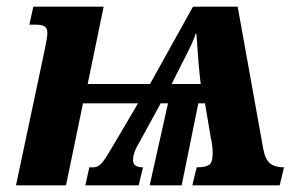

<svg xmlns="http://www.w3.org/2000/svg" viewBox="-20 -556 889 576"><path d="M110 -387Q111 -394 116.5 -419Q122 -444 122 -458Q122 -471 114 -476.5Q106 -482 87 -482H68L80 -536H291L243 -304H430L559 -536H693L770 -108Q776 -77 790.5 -65.5Q805 -54 832 -54L819 0H557L570 -54Q597 -54 607.5 -61.5Q618 -69 618 -95Q618 -121 612 -145L595 -246H575L525 0H429L484 -246H462L402 -136Q400 -133 393 -120.5Q386 -108 382.5 -97Q379 -86 379 -76Q379 -54 409 -54L396 0H236L248 -54H259Q275 -54 286.5 -68Q298 -82 327 -132L394 -246H229L178 0H28ZM582 -304 580 -322Q575 -367 571 -431L569 -455H567Q561 -432 523 -360L495 -304Z"/></svg>

Font: Noto Serif CondExtraBold
Style: Italic
Weight: 800
Width: 3
Italic angle: -12°
Designer: Monotype Design Team
Foundry: Monotype Imaging Inc.
Version: Version 1.001